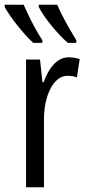

<svg xmlns="http://www.w3.org/2000/svg" viewBox="-44 -786 364 806"><path d="M244.6 -545.4Q255.9 -545.4 267.1 -543.7Q278.3 -542 290.5 -538.1L278.8 -460.9Q270 -464.8 260.3 -466.3Q250.5 -467.8 239.3 -467.8Q217.3 -467.8 199 -453.4Q180.7 -439 167.5 -413.1Q154.3 -387.2 147.2 -353Q140.1 -318.8 140.6 -279.3V0H65.4V-536.1H124L134.3 -440.9H139.2Q150.4 -471.7 165.5 -495.1Q180.7 -518.6 200.4 -532Q220.2 -545.4 244.6 -545.4ZM196.3 -766.1Q204.1 -747.1 218.3 -719.5Q232.4 -691.9 248.3 -664.3Q264.2 -636.7 276.4 -617.2V-606H240.7Q226.1 -618.2 208 -637.5Q189.9 -656.7 172.1 -678.5Q154.3 -700.2 140.1 -720.9Q126 -741.7 118.7 -756.8V-766.1ZM55.2 -766.1Q66.9 -739.7 79.8 -713.4Q92.8 -687 106.4 -662.6Q120.1 -638.2 133.8 -617.2V-606H95.7Q81.5 -618.7 64.2 -637.7Q46.9 -656.7 29.8 -678.2Q12.7 -699.7 -1.7 -720.5Q-16.1 -741.2 -24.4 -756.8V-766.1Z"/></svg>

Font: Open Sans Condensed
Style: Regular
Weight: 400
Width: 3
Designer: Monotype Design Team
Foundry: Monotype Imaging Inc.
Version: Version 3.000